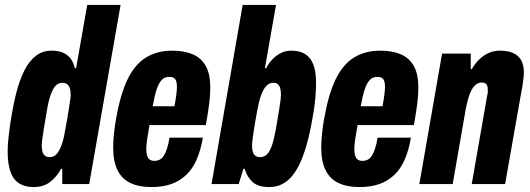

<svg xmlns="http://www.w3.org/2000/svg" viewBox="-20 -745 2146 777"><path d="M115 12Q80 12 56.5 -3.5Q33 -19 22 -51Q11 -83 11 -131Q11 -156 14 -184.5Q17 -213 22 -247Q32 -314 45.5 -367.5Q59 -421 78.5 -459.5Q98 -498 125 -519Q152 -540 189 -540Q219 -540 238 -530.5Q257 -521 267.5 -505.5Q278 -490 283 -469H288L333 -725H468L341 0H232V-62H227Q211 -31 184 -9.5Q157 12 115 12ZM181 -109Q197 -109 208.5 -121Q220 -133 229 -157.5Q238 -182 244 -220Q254 -273 258 -300.5Q262 -328 264 -340.5Q266 -353 266 -361Q266 -378 262.5 -388.5Q259 -399 251.5 -404.5Q244 -410 232 -410Q217 -410 206 -399Q195 -388 186 -364Q177 -340 170 -299Q161 -246 156.5 -218.5Q152 -191 150.5 -178Q149 -165 149 -156Q149 -131 157 -120Q165 -109 181 -109Z M593 12Q542 12 507.5 -4.5Q473 -21 455.5 -56.5Q438 -92 438 -148Q438 -173 441 -202.5Q444 -232 450 -266Q468 -367 497.5 -426.5Q527 -486 572 -513Q617 -540 677 -540Q726 -540 760.5 -525Q795 -510 813 -477.5Q831 -445 831 -391Q831 -367 827.5 -333.5Q824 -300 813 -239H585Q579 -206 575.5 -182Q572 -158 572 -140Q572 -125 575.5 -114.5Q579 -104 586 -99Q593 -94 604 -94Q617 -94 626.5 -99Q636 -104 643 -115Q650 -126 656 -144Q662 -162 666 -188H801Q792 -136 775.5 -98.5Q759 -61 733 -36.5Q707 -12 672.5 0Q638 12 593 12ZM598 -315H686Q691 -342 693.5 -361.5Q696 -381 696 -394Q696 -408 693 -417Q690 -426 683 -430Q676 -434 665 -434Q646 -434 634 -421Q622 -408 613.5 -382Q605 -356 598 -315Z M1070 12Q1023 12 1001 -9.5Q979 -31 970 -62H965L946 0H836L962 -725H1097L1052 -469H1057Q1068 -490 1083 -505.5Q1098 -521 1117 -530.5Q1136 -540 1159 -540Q1194 -540 1216 -525.5Q1238 -511 1248.5 -482.5Q1259 -454 1259 -410Q1259 -382 1256 -346.5Q1253 -311 1245 -269Q1229 -173 1205 -110.5Q1181 -48 1148 -18Q1115 12 1070 12ZM1033 -109Q1049 -109 1060.5 -120.5Q1072 -132 1080.5 -156.5Q1089 -181 1096 -220Q1105 -273 1109.5 -300.5Q1114 -328 1115.5 -341Q1117 -354 1117 -362Q1117 -379 1113.5 -389.5Q1110 -400 1103.5 -405Q1097 -410 1086 -410Q1074 -410 1064.5 -403Q1055 -396 1047 -382.5Q1039 -369 1032.5 -348Q1026 -327 1021 -297Q1011 -244 1007 -216.5Q1003 -189 1001.5 -176.5Q1000 -164 1000 -155Q1000 -140 1003.5 -129.5Q1007 -119 1014.5 -114Q1022 -109 1033 -109Z M1435 12Q1384 12 1349.5 -4.5Q1315 -21 1297.5 -56.5Q1280 -92 1280 -148Q1280 -173 1283 -202.5Q1286 -232 1292 -266Q1310 -367 1339.5 -426.5Q1369 -486 1414 -513Q1459 -540 1519 -540Q1568 -540 1602.5 -525Q1637 -510 1655 -477.5Q1673 -445 1673 -391Q1673 -367 1669.5 -333.5Q1666 -300 1655 -239H1427Q1421 -206 1417.5 -182Q1414 -158 1414 -140Q1414 -125 1417.5 -114.5Q1421 -104 1428 -99Q1435 -94 1446 -94Q1459 -94 1468.5 -99Q1478 -104 1485 -115Q1492 -126 1498 -144Q1504 -162 1508 -188H1643Q1634 -136 1617.5 -98.5Q1601 -61 1575 -36.5Q1549 -12 1514.5 0Q1480 12 1435 12ZM1440 -315H1528Q1533 -342 1535.5 -361.5Q1538 -381 1538 -394Q1538 -408 1535 -417Q1532 -426 1525 -430Q1518 -434 1507 -434Q1488 -434 1476 -421Q1464 -408 1455.5 -382Q1447 -356 1440 -315Z M1677 0 1769 -528H1885V-465H1889Q1904 -490 1921 -506Q1938 -522 1958.5 -531Q1979 -540 2003 -540Q2037 -540 2058.5 -529.5Q2080 -519 2090 -499.5Q2100 -480 2100 -453Q2100 -441 2098.5 -429Q2097 -417 2095 -402L2024 0H1889L1952 -361Q1954 -367 1954 -371.5Q1954 -376 1954 -381Q1954 -391 1952 -397.5Q1950 -404 1944.5 -407.5Q1939 -411 1930 -411Q1917 -411 1907 -403.5Q1897 -396 1889 -382Q1881 -368 1875.5 -348.5Q1870 -329 1865 -305L1812 0Z"/></svg>

Font: Archivo ExtraCondensed ExtraBold
Style: Italic
Weight: 800
Width: 2
Italic angle: -10°
Designer: Hector Gatti
Foundry: Omnibus-Type
Version: Version 2.001